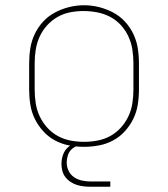

<svg xmlns="http://www.w3.org/2000/svg" viewBox="-20 -551 640 731"><path d="M300 8Q271 8 242.5 2.5Q214 -3 189 -16.5Q164 -30 144.5 -51.5Q125 -73 112.5 -98.5Q100 -124 95.5 -152.5Q91 -181 91 -210V-310Q91 -339 95.5 -367.5Q100 -396 112.5 -422Q125 -448 144.5 -469Q164 -490 189.5 -503.5Q215 -517 243 -524Q271 -531 300 -531Q329 -531 357 -524Q385 -517 410.5 -503.5Q436 -490 455.5 -469Q475 -448 487.5 -422Q500 -396 504.5 -367.5Q509 -339 509 -310V-210Q509 -181 504.5 -152.5Q500 -124 487.5 -98.5Q475 -73 455.5 -51.5Q436 -30 411 -16.5Q386 -3 357.5 2.5Q329 8 300 8ZM300 -11Q326 -11 352 -16Q378 -21 400.5 -33.5Q423 -46 440.5 -65.5Q458 -85 469 -108.5Q480 -132 484 -158Q488 -184 488 -210V-310Q488 -336 484 -362Q480 -388 469 -412Q458 -436 440 -455.5Q422 -475 399 -487Q376 -499 350 -504Q324 -509 297 -509Q272 -509 246.5 -504Q221 -499 198.5 -486Q176 -473 158.5 -453.5Q141 -434 130.5 -410.5Q120 -387 116 -361.5Q112 -336 112 -310V-210Q112 -184 116 -158Q120 -132 131 -108.5Q142 -85 159.5 -65.5Q177 -46 199.5 -33.5Q222 -21 248 -16Q274 -11 300 -11ZM325 160Q312 160 298.5 158.5Q285 157 272.5 153Q260 149 248.5 141.5Q237 134 229 123.5Q221 113 217.5 100Q214 87 214 73Q214 56 219.5 39.5Q225 23 237.5 11Q250 -1 266.5 -6Q283 -11 300 -11V0Q287 0 274 4.5Q261 9 251.5 18.5Q242 28 238 41.5Q234 55 234 68Q234 85 241.5 100Q249 115 262.5 124Q276 133 292.5 136.5Q309 140 325 140H400V160Z"/></svg>

Font: Zed Sans Thin Extended
Style: Regular
Weight: 100
Width: 7
Designer: Belleve Invis
Foundry: Belleve Invis
Version: Version 1.0.0; ttfautohint (v1.8.4)